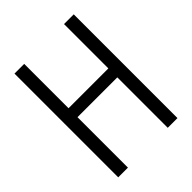

<svg xmlns="http://www.w3.org/2000/svg" viewBox="-223 -923 1047 1047"><g transform="rotate(-45 300.0 -400.0)"><path d="M454 0V-800H529V0ZM72 0V-800H147V0ZM101 -389V-458H500V-389Z"/></g></svg>

Font: Victor Mono
Style: Regular
Weight: 400
Monospace: yes
Designer: Rune Bjørnerås
Version: Version 1.561;gftools[0.9.30]